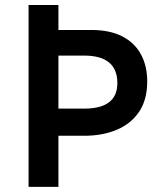

<svg xmlns="http://www.w3.org/2000/svg" viewBox="-20 -726 616 746"><path d="M207 0H91V-706.5H207V-609.5H335Q406.5 -609.5 454.8 -584.8Q503 -560 527.5 -515Q552 -470 552 -409.5Q552 -338.5 520.5 -291.8Q489 -245 433.8 -221.8Q378.5 -198.5 307 -198.5H207ZM307 -304Q436 -304 436 -403Q436 -510 307 -510H207V-304Z"/></svg>

Font: Acari Sans
Style: Bold
Weight: 700
Designer: Alfredo Marco Pradil and Stefan Peev (font) & Cristiano Sobral (main changes)
Foundry: Alfredo Marco Pradil and Stefan Peev (font) & Cristiano Sobral (main changes)
Version: Version 1.063; ttfautohint (v1.8.3)